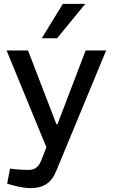

<svg xmlns="http://www.w3.org/2000/svg" viewBox="-20 -764 582 993"><path d="M138 209Q123 209 101 206Q79 203 53 196L17 186L32 108L65 112Q82 113 98 114Q114 115 125 115Q150 115 165.5 104.5Q181 94 191 71L220 -2L14 -503H125L272 -121H277L423 -503H529L271 120Q252 167 219.5 188Q187 209 138 209ZM196 -566 305 -744H421L275 -566Z"/></svg>

Font: REM Medium
Style: Regular
Weight: 400
Version: Version 1.005;gftools[0.9.28]